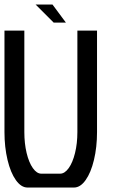

<svg xmlns="http://www.w3.org/2000/svg" viewBox="-20 -839 535 859"><path d="M139.2 -818.8H214.8L274.9 -737.8H220.2ZM414.1 -702.1V-248Q414.1 -180.7 400.4 -123.5Q386.7 -66.4 363 -33.2Q339.4 0 311 0H103Q74.7 0 51 -33.2Q27.3 -66.4 13.7 -123.5Q0 -180.7 0 -248V-702.1H88.9V-248Q88.9 -197.3 99.1 -154.5Q109.4 -111.8 127 -86.9Q144.5 -62 165 -62H249Q269.5 -62 287.4 -86.9Q305.2 -111.8 315.7 -154.5Q326.2 -197.3 326.2 -248V-702.1Z"/></svg>

Font: Favorite Color
Style: Regular
Weight: 400
Designer: Bryce Wilner
Version: Version 1.000;PS 1.0;hotconv 16.6.51;makeotf.lib2.5.65220 DE